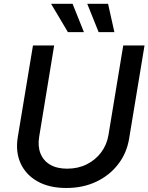

<svg xmlns="http://www.w3.org/2000/svg" viewBox="-20 -963 769 995"><path d="M323.7 11.2Q234.9 11.2 174.1 -23.2Q113.3 -57.6 86.4 -117.4Q59.6 -177.2 72.3 -253.4L150.9 -727.5H260.7L183.1 -254.9Q174.8 -205.6 189.7 -168Q204.6 -130.4 239.7 -109.6Q274.9 -88.9 328.1 -88.9Q384.8 -88.9 429.9 -111.6Q475.1 -134.3 504.4 -173.6Q533.7 -212.9 542 -262.7L618.7 -727.5H729L649.4 -246.1Q637.2 -169.9 592.3 -111.8Q547.4 -53.7 478.5 -21.2Q409.7 11.2 323.7 11.2ZM491.2 -796.4 432.1 -943.4H540L572.8 -796.4ZM332 -796.4 244.6 -943.4H356L415 -796.4Z"/></svg>

Font: Inter 20pt Medium
Style: Italic
Weight: 500
Italic angle: -9.3988°
Version: Version 4.001;git-66647c0bb